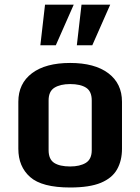

<svg xmlns="http://www.w3.org/2000/svg" viewBox="-20 -812 616 843"><path d="M288.1 11.2Q164.1 11.2 112.3 -34.7Q60.5 -80.6 60.5 -158.7V-365.2Q60.5 -445.3 120.4 -490.5Q180.2 -535.6 288.1 -535.6Q395.5 -535.6 455.6 -490.5Q515.6 -445.3 515.6 -365.2V-158.7Q515.6 -106.9 494.1 -68.6Q472.7 -30.3 423.1 -9.5Q373.5 11.2 288.1 11.2ZM288.1 -81.1Q330.6 -81.1 356.7 -96.9Q382.8 -112.8 382.8 -152.8V-371.1Q382.8 -411.1 357.9 -427Q333 -442.9 288.1 -442.9Q245.1 -442.9 219.2 -427Q193.4 -411.1 193.4 -371.1V-152.8Q193.4 -112.8 217.8 -96.9Q242.2 -81.1 288.1 -81.1ZM317.4 -613.3 337.9 -791.5H463.9L385.3 -613.3ZM157.2 -613.3 177.7 -791.5H303.7L225.1 -613.3Z"/></svg>

Font: Monda
Style: Bold
Weight: 700
Designer: Vernon Adams
Foundry: Vernon Adams
Version: Version 2.100; ttfautohint (v1.8.3)